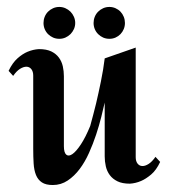

<svg xmlns="http://www.w3.org/2000/svg" viewBox="-20 -526 491 556"><path d="M443.8 -57.1Q432.6 -33.2 417.5 -20.5Q402.3 -7.8 388.7 -2Q372.6 4.9 356 5.9Q334 5.9 320.1 -1Q306.2 -7.8 297.9 -19Q289.6 -30.3 286.4 -44.4Q283.2 -58.6 283.2 -73.2V-229Q279.3 -211.4 273.2 -187Q267.1 -162.6 258.3 -136Q249.5 -109.4 237.8 -83.3Q226.1 -57.1 210.7 -36.6Q195.3 -16.1 176 -3.2Q156.7 9.8 132.8 9.8Q112.8 9.8 101.3 2.2Q89.8 -5.4 84.2 -19.3Q78.6 -33.2 77.4 -52.5Q76.2 -71.8 76.2 -95.2V-307.1Q76.2 -318.8 70.8 -325.7Q65.4 -332.5 56.9 -332.8Q48.3 -333 38.1 -326.7Q27.8 -320.3 18.1 -306.2L4.9 -320.8Q16.1 -344.2 30.8 -357.2Q45.4 -370.1 59.6 -376Q75.7 -382.8 92.8 -383.8Q114.7 -383.8 128.7 -377Q142.6 -370.1 150.6 -359.1Q158.7 -348.1 161.9 -334Q165 -319.8 165 -305.2V-103Q165 -84 171.9 -78.1Q178.7 -72.3 189.7 -79.8Q200.7 -87.4 214.1 -107.7Q227.5 -127.9 241.2 -161.1Q250 -192.9 258.3 -226.6Q265.1 -255.4 272.2 -290Q279.3 -324.7 283.2 -356.9L373 -388.2V-70.8Q373 -59.1 378.4 -52.2Q383.8 -45.4 392.1 -45.2Q400.4 -44.9 410.4 -51.3Q420.4 -57.6 430.2 -71.8ZM151.9 -505.9Q161.1 -505.9 169.4 -502.2Q177.7 -498.5 184.1 -492.2Q190.4 -485.8 194.1 -477.3Q197.8 -468.8 197.8 -459.5Q197.8 -450.2 194.1 -441.9Q190.4 -433.6 184.1 -427.2Q177.7 -420.9 169.4 -417.2Q161.1 -413.6 151.9 -413.6Q142.1 -413.6 133.8 -417.2Q125.5 -420.9 119.1 -427.2Q112.8 -433.6 109.4 -441.9Q106 -450.2 106 -459.5Q106 -468.8 109.4 -477.3Q112.8 -485.8 119.1 -492.2Q125.5 -498.5 133.8 -502.2Q142.1 -505.9 151.9 -505.9ZM296.9 -505.9Q306.2 -505.9 314.5 -502.2Q322.8 -498.5 328.9 -492.2Q335 -485.8 338.4 -477.3Q341.8 -468.8 341.8 -459.5Q341.8 -450.2 338.4 -441.9Q335 -433.6 328.9 -427.2Q322.8 -420.9 314.5 -417.2Q306.2 -413.6 296.9 -413.6Q287.1 -413.6 278.8 -417.2Q270.5 -420.9 264.2 -427.2Q257.8 -433.6 254.4 -441.9Q251 -450.2 251 -459.5Q251 -468.8 254.4 -477.3Q257.8 -485.8 264.2 -492.2Q270.5 -498.5 278.8 -502.2Q287.1 -505.9 296.9 -505.9Z"/></svg>

Font: Redressed
Style: Regular
Weight: 400
Designer: Astigmatic (AOETI)
Foundry: Astigmatic (AOETI)
Version: Version 1.001